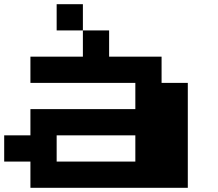

<svg xmlns="http://www.w3.org/2000/svg" viewBox="-20 -1020 1040 915"><path d="M375 -1000V-875H250V-1000ZM875 -625V-125H125V-250H0V-375H125V-500H625V-625H125V-750H375V-875H500V-750H750V-625ZM625 -375H250V-250H625Z"/></svg>

Font: Press Start 2P
Style: Regular
Weight: 400
Designer: CodeMan38
Foundry: CodeMan38
Version: Version 3.000